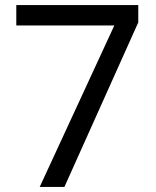

<svg xmlns="http://www.w3.org/2000/svg" viewBox="-20 -734 612 754"><path d="M136 0 429 -634H44V-714H523V-646L233 0Z"/></svg>

Font: Noto Sans Chorasmian
Style: Regular
Weight: 400
Designer: Federico Parra Barrios
Foundry: Google LLC
Version: Version 1.004; ttfautohint (v1.8.4.7-5d5b)